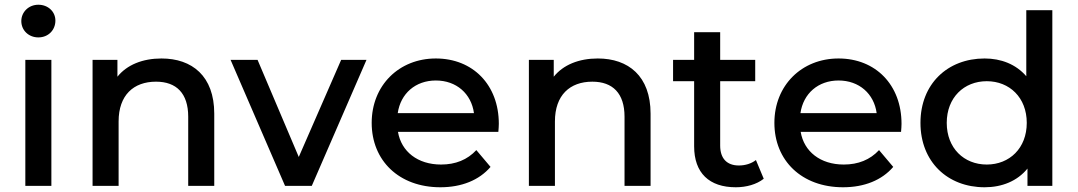

<svg xmlns="http://www.w3.org/2000/svg" viewBox="-20 -785 4552 811"><path d="M197 0V-532H87V0ZM142 -627C184 -627 214 -658 214 -698C214 -736 183 -765 142 -765C101 -765 70 -734 70 -696C70 -657 101 -627 142 -627Z M662 -538C582 -538 516 -511 476 -461V-532H371V0H481V-272C481 -383 544 -440 639 -440C725 -440 775 -391 775 -292V0H885V-305C885 -464 791 -538 662 -538Z M1528 -532H1421L1242 -122L1068 -532H954L1184 0H1297Z M1660 -307C1672 -390 1735 -445 1821 -445C1908 -445 1971 -389 1982 -307ZM1840 6C1930 6 2004 -24 2052 -80L1992 -151C1954 -110 1904 -90 1843 -90C1744 -90 1675 -145 1661 -228H2085C2086 -239 2087 -253 2087 -262C2087 -427 1977 -538 1821 -538C1665 -538 1550 -424 1550 -266C1550 -107 1665 6 1840 6Z M2505 -538C2425 -538 2359 -511 2319 -461V-532H2214V0H2324V-272C2324 -383 2387 -440 2482 -440C2568 -440 2618 -391 2618 -292V0H2728V-305C2728 -464 2634 -538 2505 -538Z M3170 -532H3022V-649H2912V-532H2823V-442H2912V-167C2912 -54 2976 6 3088 6C3132 6 3176 -6 3206 -30L3173 -109C3154 -94 3128 -86 3101 -86C3050 -86 3022 -116 3022 -170V-442H3170Z M3361 -307C3373 -390 3436 -445 3522 -445C3609 -445 3672 -389 3683 -307ZM3541 6C3631 6 3705 -24 3753 -80L3693 -151C3655 -110 3605 -90 3544 -90C3445 -90 3376 -145 3362 -228H3786C3787 -239 3788 -253 3788 -262C3788 -427 3678 -538 3522 -538C3366 -538 3251 -424 3251 -266C3251 -107 3366 6 3541 6Z M4148 -90C4052 -90 3979 -159 3979 -266C3979 -373 4052 -442 4148 -442C4244 -442 4317 -373 4317 -266C4317 -159 4244 -90 4148 -90ZM4425 -742H4315V-463C4271 -514 4208 -538 4139 -538C3982 -538 3868 -430 3868 -266C3868 -102 3982 6 4139 6C4212 6 4277 -20 4320 -73V0H4425Z"/></svg>

Font: Montserrat-Alt1 SemBd
Style: Regular
Weight: 600
Designer: Differentunic
Foundry: Differentunic
Version: Version 7.222